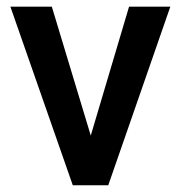

<svg xmlns="http://www.w3.org/2000/svg" viewBox="-20 -548 536 568"><path d="M10.7 -528.3 195.3 0H300.3L483.9 -528.3H361.8L248.5 -147L133.3 -528.3Z"/></svg>

Font: Vazirmatn Medium
Style: Regular
Weight: 500
Designer: Saber Rastikerdar
Foundry: Saber Rastikerdar
Version: Version 33.003